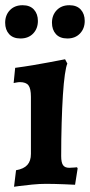

<svg xmlns="http://www.w3.org/2000/svg" viewBox="-26 -698 342 729"><path d="M27.3 11.1 34.9 -51.6Q64.5 -56.8 77.9 -71.9Q91.4 -86.9 91.4 -113.8V-330.4Q91.4 -361.6 82.1 -373.9Q72.9 -386.2 49.4 -386.2Q43.2 -386.2 34.5 -384.4Q25.8 -382.7 25.8 -382.7L31.6 -440.4Q65.6 -444.9 99.2 -450.5Q132.8 -456.2 160.4 -461.4Q187.9 -466.6 204.5 -469.8Q221.1 -473 221.1 -473L229.7 -456.5Q224.8 -446.1 220.3 -414.7Q215.8 -383.4 212.8 -336.6Q209.8 -289.8 208.1 -230.6Q206.3 -171.4 206.3 -105.2Q206.3 -81.6 213.1 -71.3Q220 -60.9 236.8 -60.9Q244.9 -60.9 255.6 -61.9Q266.4 -62.9 266.4 -62.9L268.8 -58.5L259 3.5Q259 3.5 247.8 3Q236.6 2.5 219.5 1.7Q202.4 1 183.5 0.5Q164.6 0 149.3 0Q124.6 0 96.1 2.8Q67.6 5.5 47.5 8.3Q27.3 11.1 27.3 11.1ZM229.9 -551.9Q201.3 -551.9 186.3 -568.5Q171.3 -585.2 171.3 -611.6Q171.3 -640.6 189.4 -659.4Q207.4 -678.2 237.5 -678.2Q265.6 -678.2 280.7 -661.6Q295.7 -645 295.7 -618.6Q295.7 -589.5 277.6 -570.7Q259.6 -551.9 229.9 -551.9ZM51.7 -551.9Q23.6 -551.9 8.6 -568.5Q-6.4 -585.2 -6.4 -611.6Q-6.4 -640.6 11.6 -659.4Q29.7 -678.2 59.8 -678.2Q87.9 -678.2 102.9 -661.6Q117.9 -645 117.9 -618.6Q117.9 -589.5 99.9 -570.7Q81.8 -551.9 51.7 -551.9Z"/></svg>

Font: Alegreya
Style: Regular
Weight: 400
Designer: Juan Pablo del Peral
Foundry: Huerta Tipografica
Version: Version 2.009